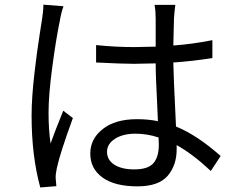

<svg xmlns="http://www.w3.org/2000/svg" viewBox="-20 -788 1040 840"><path d="M169.9 -767.6 257.8 -760.7Q248 -734.4 241.2 -694.3Q224.6 -614.3 208.5 -493.2Q192.4 -372.1 192.4 -294.9Q192.4 -221.7 201.2 -160.2Q221.7 -217.8 256.8 -303.7L298.8 -271.5Q241.2 -113.3 228.5 -51.8Q222.7 -24.4 223.6 -7.8Q223.6 -2.9 226.6 26.4L156.2 32.2Q118.2 -106.4 118.2 -282.2Q118.2 -323.2 121.6 -371.1Q125 -418.9 130.9 -469.2Q136.7 -519.5 141.6 -555.7Q146.5 -591.8 153.8 -639.2Q161.1 -686.5 163.1 -698.2Q169.9 -739.3 169.9 -767.6ZM674.8 -154.3Q674.8 -174.8 673.8 -186.5Q624 -203.1 573.2 -203.1Q517.6 -203.1 482.9 -180.7Q448.2 -158.2 448.2 -124Q448.2 -87.9 480.5 -67.4Q512.7 -46.9 567.4 -46.9Q627 -46.9 650.9 -73.7Q674.8 -100.6 674.8 -154.3ZM945.3 -105.5 902.3 -40Q824.2 -113.3 752.9 -153.3V-134.8Q752.9 -64.5 713.4 -18.6Q673.8 27.3 581.1 27.3Q482.4 27.3 428.7 -11.2Q375 -49.8 375 -116.2Q375 -180.7 429.7 -223.6Q484.4 -266.6 579.1 -266.6Q628.9 -266.6 670.9 -257.8Q669.9 -282.2 667.5 -334.5Q665 -386.7 663.1 -430.7Q661.1 -474.6 661.1 -510.7Q596.7 -508.8 566.4 -508.8Q515.6 -508.8 400.4 -514.6V-590.8Q484.4 -582 568.4 -582Q598.6 -582 661.1 -584V-707Q661.1 -739.3 656.2 -766.6H747.1Q743.2 -739.3 741.2 -708Q740.2 -680.7 738.3 -588.9Q820.3 -594.7 909.2 -612.3V-534.2Q825.2 -520.5 738.3 -514.6Q738.3 -474.6 750 -234.4Q841.8 -197.3 945.3 -105.5Z"/></svg>

Font: Gen Shin Gothic Regular
Style: Regular
Weight: 400
Designer: [Source Han Sans]
Ryoko NISHIZUKA  (kana & ideographs); Paul D. Hunt (Latin, Greek & Cyrillic); Wenlong ZHANG  (bopomofo
Version: Version 1.002.20150607